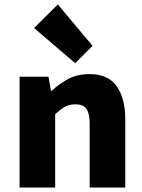

<svg xmlns="http://www.w3.org/2000/svg" viewBox="-20 -843 640 863"><path d="M68 0V-498H198L209 -435H213Q244 -465 285.5 -487.5Q327 -510 383 -510Q466 -510 504.5 -455.5Q543 -401 543 -307V0H383V-287Q383 -332 369 -353Q355 -374 318 -374Q291 -374 271 -362.5Q251 -351 228 -330V0ZM318 -559 133 -717 240 -823 396 -637Z"/></svg>

Font: Source Code Pro ExtraBold
Style: Regular
Weight: 800
Monospace: yes
Designer: Paul D. Hunt, Teo Tuominen
Foundry: Adobe Systems Incorporated
Version: Version 1.018;hotconv 1.0.116;makeotfexe 2.5.65601